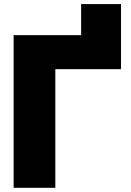

<svg xmlns="http://www.w3.org/2000/svg" viewBox="-20 -895 623 915"><path d="M366.7 -565.4V-875.5H556.6V-565.4ZM556.6 -727.5V-565.4H243.7V0H44.9V-727.5Z"/></svg>

Font: Inter 18pt Black
Style: Regular
Weight: 900
Designer: Rasmus Andersson
Foundry: rsms
Version: Version 4.001;git-66647c0bb